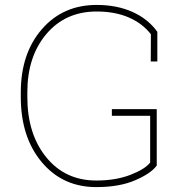

<svg xmlns="http://www.w3.org/2000/svg" viewBox="-20 -741 748 771"><path d="M609.4 -76.2Q586.9 -44.9 523.2 -17.3Q459.5 10.3 366.7 10.3Q231.4 10.3 147.5 -90.1Q63.5 -190.4 63.5 -351.6V-370.1Q63.5 -525.9 147.9 -623.5Q232.4 -721.2 368.2 -721.2Q449.2 -721.2 512 -693.1Q574.7 -665 611.8 -613.3V-494.1H585.4L585.9 -603.5Q552.2 -647 497.1 -670.9Q441.9 -694.8 368.2 -694.8Q242.7 -694.8 166.3 -604.5Q89.8 -514.2 89.8 -371.1V-351.6Q89.8 -202.6 165.8 -109.4Q241.7 -16.1 366.7 -16.1Q445.3 -16.1 504.2 -39.1Q563 -62 583 -88.4V-275.9H429.2V-302.7H609.4Z"/></svg>

Font: TypoPRO Roboto Slab
Style: Thin
Weight: 250
Designer: Google
Version: Version 1.100263; 2013; ttfautohint (v0.94.20-1c74) -l 8 -r 